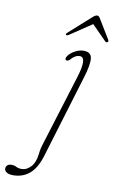

<svg xmlns="http://www.w3.org/2000/svg" viewBox="-221 -709 620 1018"><g transform="rotate(10 89.0 -200.0)"><path d="M205.5 -321.5 69 128.5Q48.5 194.5 12.2 225Q-24 255.5 -75.5 255.5Q-99 255.5 -110.8 247.2Q-122.5 239 -122.5 227.5Q-122.5 218 -115.2 210.2Q-108 202.5 -92.5 202.5Q-76.5 202.5 -65.5 208.8Q-54.5 215 -35.5 215Q-10 215 12.2 191.5Q34.5 168 39.5 123.5Q41 110 43.2 97.8Q45.5 85.5 50.5 69.5L169.5 -314Q205.5 -428 164 -428Q138.5 -428 115 -400Q107.5 -392.5 100 -393Q91 -393 91.5 -403.5Q94 -415 107.2 -428Q120.5 -441 140 -450.2Q159.5 -459.5 180 -459.5Q219.5 -459.5 223.5 -426Q227.5 -392.5 205.5 -321.5ZM294.5 -526Q289 -522.5 282.5 -528.5L204.5 -607.5L86.5 -528.5Q77 -522.5 72.5 -526Q68 -530 77 -538.5L195.5 -644.5Q208.5 -656 218 -656Q226.5 -656 233 -644.5L297.5 -538.5Q302 -530 294.5 -526Z"/></g></svg>

Font: Fraunces 9pt S050 Thin
Style: Italic
Weight: 100
Italic angle: -16°
Version: Version 1.000; ttfautohint (v1.8.3)